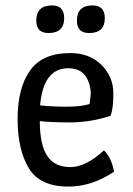

<svg xmlns="http://www.w3.org/2000/svg" viewBox="-20 -674 491 709"><path d="M388 -246Q313 -222 238.5 -222Q164 -222 127 -227Q127 -137 156 -96Q183 -57 240 -57Q297 -57 364 -119Q393 -89 401 -40Q320 15 232 15Q127 15 86 -53.5Q45 -122 45 -235Q45 -348 90.5 -413Q136 -478 239 -478Q311 -478 354.5 -434.5Q398 -391 398.5 -331.5Q399 -272 388 -246ZM232 -422Q140 -422 128 -285Q171 -280 225.5 -280Q280 -280 311 -290Q315 -326 315 -327Q315 -366 295 -394Q275 -422 232 -422ZM367 -607Q367 -552 309 -552Q264 -552 264 -598Q264 -654 322 -654Q367 -654 367 -607ZM217 -607Q217 -552 159 -552Q114 -552 114 -598Q114 -654 172 -654Q217 -654 217 -607Z"/></svg>

Font: Port Lligat Sans
Style: Regular
Weight: 400
Designer: Dario Muhafara, Eduardo Rodriguez Tunni
Foundry: Tipo
Version: Version 1.002